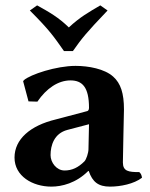

<svg xmlns="http://www.w3.org/2000/svg" viewBox="-20 -684 556 714"><path d="M437 -80C437 -109 441 -266 441 -277C441 -337 429 -374 401 -399C369 -428 309 -439 261 -439C189 -439 93 -407 69 -386L66 -382L86 -307L119 -306C153 -356 197 -385 242 -385C286 -385 311 -360 311 -283C311 -276 308 -272 305 -271L188 -240C92 -217 34 -166 34 -98C34 -29 101 10 171 10C210 10 263 -3 308 -48H310C324 -7 346 10 389 10C428 10 478 0 508 -23C507 -32 504 -39 498 -44C458 -44 437 -47 437 -80ZM91 -645C165 -571 180 -548 218 -494H251C285 -542 298 -559 380 -645L353 -664C309 -638 278 -621 236 -582C198 -619 165 -638 118 -664ZM311 -222 309 -129C309 -116 301 -91 294 -84C271 -61 248 -50 220 -50C190 -50 168 -80 168 -107C168 -143 181 -188 231 -201Z"/></svg>

Font: Libertinus Sans
Style: Bold
Weight: 700
Designer: Philipp H. Poll, Khaled Hosny
Foundry: Caleb Maclennan
Version: Version 7.050;RELEASE